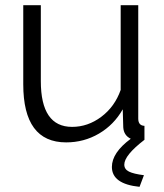

<svg xmlns="http://www.w3.org/2000/svg" viewBox="-20 -541 634 743"><path d="M539 0Q461 60 461 96Q461 114 479 123Q497 132 537 137L520 182Q413 171 413 105Q413 50 486 -4Q459 -17 457 -48L455 -118Q421 -58 363 -24Q305 10 236 10Q70 10 70 -215V-521H138V-227Q138 -50 259 -50Q320 -50 372 -89Q424 -128 447 -193V-521H515V-82Q515 -55 539 -54Z"/></svg>

Font: Raleway-v4020
Style: Regular
Weight: 400
Designer: Matt McInerney, Pablo Impallari, Rodrigo Fuenzalida
Foundry: Matt McInerney, Pablo Impallari, Rodrigo Fuenzalida
Version: Version 4.020;PS 004.020;hotconv 1.0.88;makeotf.lib2.5.64775